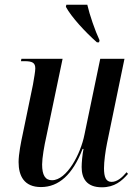

<svg xmlns="http://www.w3.org/2000/svg" viewBox="-20 -786 585 816"><path d="M392 -606H401L403 -615C384 -656 361 -722 351 -766H262L260 -757C283 -714 343 -649 392 -606ZM413 10C467 10 498 -17 524 -47L518 -54C498 -30 477 -13 454 -13C430 -13 422 -34 422 -71C422 -99 428 -144 435 -178L509 -536H406L339 -214C323 -132 264 -20 201 -20C172 -20 159 -42 159 -87C159 -114 168 -167 177 -206L246 -536H71L69 -526H84C118 -526 130 -519 130 -495C130 -483 125 -455 120 -426L77 -218C69 -181 59 -131 59 -97C59 -38 83 9 154 9C230 9 289 -44 331 -153H335C330 -130 327 -94 327 -76C327 -29 347 10 413 10Z"/></svg>

Font: Noto Serif Display Condensed Medium
Style: Italic
Weight: 500
Width: 3
Italic angle: -12°
Designer: Monotype Design Team
Foundry: Monotype Imaging Inc.
Version: Version 2.009